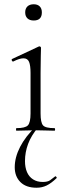

<svg xmlns="http://www.w3.org/2000/svg" viewBox="-20 -612 315 899"><path d="M57 0Q55 0 55 -6Q55 -12 57 -12Q98 -12 110.5 -25Q123 -38 123 -81V-270Q123 -306 116 -322.5Q109 -339 90 -339Q81 -339 69.5 -335.5Q58 -332 42 -324Q38 -323 35.5 -328.5Q33 -334 37 -336L161 -394Q164 -395 165 -395Q167 -395 169.5 -393Q172 -391 172 -388Q172 -381 171 -349.5Q170 -318 170 -271V-81Q170 -38 181.5 -25Q193 -12 235 -12Q238 -12 238 -6Q238 0 235 0Q218 0 195 -1Q172 -2 146 -2Q121 -2 98 -1Q75 0 57 0ZM138 -516Q119 -516 108.5 -526Q98 -536 98 -554Q98 -572 108.5 -582Q119 -592 138 -592Q156 -592 166 -582Q176 -572 176 -554Q176 -516 138 -516ZM151 267Q102 267 75.5 240.5Q49 214 49 171Q49 125 74 76Q99 27 148 -20L158 -15Q126 23 111.5 62Q97 101 97 142Q97 172 106.5 194Q116 216 135 228Q154 240 180 240Q203 240 214.5 232Q226 224 238 214Q240 212 243.5 216Q247 220 245 222Q220 246 198.5 256.5Q177 267 151 267Z"/></svg>

Font: Cormorant Garamond Light
Style: Regular
Weight: 300
Designer: Christian Thalmann (Catharsis Fonts)
Foundry: Catharsis Fonts
Version: Version 4.001